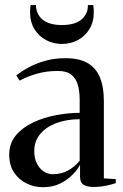

<svg xmlns="http://www.w3.org/2000/svg" viewBox="-20 -754 503 782"><path d="M155 8.5Q120 8.5 88.8 -6.5Q57.5 -21.5 37.5 -51Q17.5 -80.5 17.5 -124.5Q17.5 -170.5 45 -203Q72.5 -235.5 116 -255.8Q159.5 -276 209.5 -285.2Q259.5 -294.5 304.5 -294.5V-348.5Q304.5 -382.5 296.8 -409Q289 -435.5 270 -450.2Q251 -465 216 -465Q168 -465 128.2 -453.2Q88.5 -441.5 60 -425.5L46.5 -446.5Q65 -462 94.2 -478.2Q123.5 -494.5 162 -505.8Q200.5 -517 247 -517Q302 -517 336.2 -497.5Q370.5 -478 386.8 -439.2Q403 -400.5 403 -342V-27.5L451.5 -24.5V-8Q441 -4.5 427 -1Q413 2.5 396.5 5Q380 7.5 361.5 7.5Q335 7.5 320.5 -1.5Q306 -10.5 306 -34.5V-83Q297.5 -65.5 277 -44Q256.5 -22.5 226 -7Q195.5 8.5 155 8.5ZM194.5 -44.5Q229 -44.5 255.8 -58.8Q282.5 -73 304.5 -99V-268.5Q253 -268.5 211 -253.2Q169 -238 144.2 -208.8Q119.5 -179.5 119.5 -138Q119.5 -110.5 129.8 -89.2Q140 -68 157.2 -56.2Q174.5 -44.5 194.5 -44.5ZM232.5 -575Q197.5 -575 168 -590.5Q138.5 -606 120.5 -635Q102.5 -664 102.5 -704Q102.5 -713 103 -719.2Q103.5 -725.5 104.5 -733.5H126.5Q126.5 -728 127 -722.5Q127.5 -717 129 -712Q134.5 -693 147.5 -679.5Q160.5 -666 181.8 -659Q203 -652 232.5 -652Q262 -652 283 -659Q304 -666 317.2 -679.5Q330.5 -693 336 -712Q337 -717 337.5 -722.5Q338 -728 338 -733.5H360Q361 -725.5 361.5 -719.2Q362 -713 362 -704Q362 -664 344 -635Q326 -606 296.5 -590.5Q267 -575 232.5 -575Z"/></svg>

Font: Merriweather 144pt
Style: Regular
Weight: 400
Version: Version 2.100